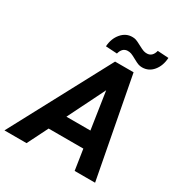

<svg xmlns="http://www.w3.org/2000/svg" viewBox="-256 -1044 1118 1188"><g transform="rotate(30 303.0 -450.0)"><path d="M428.2 -146.5H180.2L106.9 0H-50.8L329.1 -710.9H461.4L596.7 0H450.7ZM238.8 -265.1H410.2L370.1 -529.8ZM603.5 -895.5Q600.1 -837.9 569.1 -800.5Q538.1 -763.2 490.7 -763.2Q477.1 -763.2 464.6 -767.3Q452.1 -771.5 427.2 -785.4Q402.3 -799.3 389.9 -803.7Q377.4 -808.1 363.3 -807.6Q326.2 -806.2 314 -759.8L232.9 -764.6Q236.3 -821.3 268.8 -859.4Q301.3 -897.5 348.1 -896.5Q360.8 -896.5 372.3 -892.8Q383.8 -889.2 410.9 -874.5Q438 -859.9 450 -856Q461.9 -852.1 475.6 -852.5Q513.2 -854 524.9 -900.4Z"/></g></svg>

Font: RobotoInd
Style: Bold Italic
Weight: 700
Italic angle: -12°
Designer: Google
Version: Version 2.001150; 2014